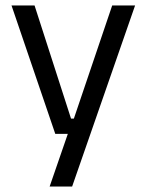

<svg xmlns="http://www.w3.org/2000/svg" viewBox="-20 -508 534 700"><path d="M285.5 -75.5 243 -57 389 -488H472.5L243 172H161L238 -51L273.5 -20H181.5L22 -488H106L239 -75.5Z"/></svg>

Font: Anek Latin
Style: Regular
Weight: 400
Designer: Yesha Goshar
Foundry: Ek Type
Version: Version 1.003